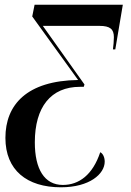

<svg xmlns="http://www.w3.org/2000/svg" viewBox="-20 -556 555 816"><path d="M239 240C361 240 425 183 425 131C425 112 417 96 406 91C374 187 316 230 247 230C169 230 128 163 128 49C128 -101 196 -187 320 -187H336L339 -197L162 -446H403C448 -446 464 -432 464 -398C464 -381 462 -363 460 -346H470L502 -536H127L117 -486L312 -216C94 -213 3 -111 3 30C3 167 94 240 239 240Z"/></svg>

Font: Noto Serif Display SemiCondensed SemiBold
Style: Italic
Weight: 600
Width: 4
Italic angle: -12°
Designer: Monotype Design Team
Foundry: Monotype Imaging Inc.
Version: Version 2.009